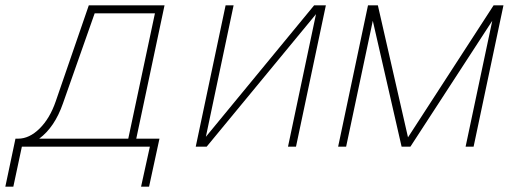

<svg xmlns="http://www.w3.org/2000/svg" viewBox="-78 -550 1908 720"><path d="M-58 150 -20 -30H-10Q32 -30 70.5 -68Q109 -106 131 -170L255 -530H539L433 -30H520L481 150H451L484 0H4L-28 150ZM158 -162Q127 -73 69 -30H403L503 -500H277Z M656 0 768 -530H798L694 -37L1100 -530H1144L1032 0H1002L1107 -497L697 0Z M1190 0 1302 -530H1339L1452 -35L1773 -530H1810L1698 0H1668L1768 -472L1461 0H1428L1320 -472L1220 0Z"/></svg>

Font: Geist Mono Thin
Style: Italic
Weight: 100
Italic angle: -12°
Monospace: yes
Designer: Basement.studio, Andrés Briganti, Mateo Zaragoza
Foundry: Basement.studio, Vercel, Andrés Briganti, Guido Ferreyra, Mateo Zaragoza
Version: Version 1.500; ttfautohint (v1.8.4.7-5d5b)